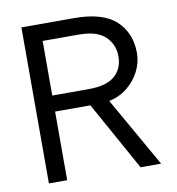

<svg xmlns="http://www.w3.org/2000/svg" viewBox="-73 -689 696 755"><g transform="rotate(-10 275.0 -311.5)"><path d="M62 0V-623H272Q387 -623 439.5 -574Q492 -525 492 -445Q492 -408 474.5 -373Q457 -338 425.5 -312.5Q394 -287 352 -278L510 0H428L276 -274H135V0ZM135 -338H280Q352 -338 385 -367Q418 -396 418 -445Q418 -492 385 -524Q352 -556 279 -556H135Z"/></g></svg>

Font: Inconsolata SemiExpanded
Style: Regular
Weight: 400
Width: 6
Monospace: yes
Designer: Raph Levien, Cyreal, Brenton Simpson
Foundry: Raph Levien, Cyreal, Google
Version: Version 3.000; ttfautohint (v1.8.2.53-6de2)